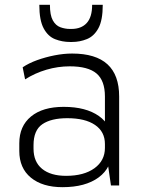

<svg xmlns="http://www.w3.org/2000/svg" viewBox="-20 -769 594 796"><path d="M415 -173V-369Q415 -435 380 -464.5Q345 -494 269 -494Q220 -494 172.5 -480Q125 -466 84 -440L74 -490Q99 -507 133.5 -519.5Q168 -532 206 -539.5Q244 -547 279 -547Q377 -547 425.5 -502.5Q474 -458 474 -369V0H440ZM239 7Q156 7 108 -32.5Q60 -72 60 -143V-175Q60 -246 108.5 -286Q157 -326 244 -326Q336 -326 390 -288Q444 -250 444 -180V-146Q444 -74 389 -33.5Q334 7 239 7ZM254 -40Q328 -40 371.5 -71.5Q415 -103 415 -156V-172Q415 -223 374 -251Q333 -279 259 -279Q192 -279 155.5 -254Q119 -229 119 -167V-153Q119 -98 154.5 -69Q190 -40 254 -40ZM270 -595Q238 -595 208.5 -606.5Q179 -618 161 -651.5Q143 -685 143 -749H187Q187 -706 199 -684.5Q211 -663 230.5 -656Q250 -649 270 -649H276Q317 -649 339.5 -673.5Q362 -698 362 -749H406Q406 -685 388 -652Q370 -619 340.5 -607Q311 -595 279 -595Z"/></svg>

Font: Pathway Extreme 8pt Thin 12pt
Style: Regular
Weight: 100
Version: Version 1.001;gftools[0.9.26]